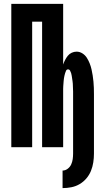

<svg xmlns="http://www.w3.org/2000/svg" viewBox="-20 -755 540 985"><path d="M301 210V120Q315 120 327 111Q339 102 345 89Q351 76 353 61.5Q355 47 355 33V-272Q355 -279 355 -285.5Q355 -292 354.5 -299Q354 -306 354 -312.5Q354 -319 353.5 -326Q353 -333 352 -339.5Q351 -346 350 -352.5Q349 -359 348 -366Q347 -373 345 -379.5Q343 -386 339.5 -392.5Q336 -399 329 -399Q322 -399 319 -392.5Q316 -386 314 -379.5Q312 -373 310.5 -366Q309 -359 308 -352.5Q307 -346 306.5 -339.5Q306 -333 305.5 -326Q305 -319 304.5 -312.5Q304 -306 304 -299Q304 -292 304 -285.5Q304 -279 304 -272V0H196V-644H145V0H38V-735H304V-424Q308 -436 314 -447.5Q320 -459 328 -469Q336 -479 348 -484.5Q360 -490 373 -490Q389 -490 403 -481Q417 -472 425.5 -458.5Q434 -445 440 -430Q446 -415 449.5 -399.5Q453 -384 455.5 -368Q458 -352 459.5 -336Q461 -320 461.5 -304Q462 -288 462 -272V33Q462 56 458.5 78.5Q455 101 446.5 122Q438 143 423 160.5Q408 178 388.5 189.5Q369 201 346.5 205.5Q324 210 301 210Z"/></svg>

Font: Iosevka SS18 Extrabold
Style: Regular
Weight: 800
Monospace: yes
Designer: Belleve Invis
Foundry: Belleve Invis
Version: Version 25.1.1; ttfautohint (v1.8.4)